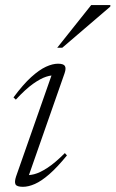

<svg xmlns="http://www.w3.org/2000/svg" viewBox="-20 -710 446 740"><path d="M42 -30 183.5 -433.5 196.5 -419Q180.5 -421.5 158.5 -414.5Q136.5 -407.5 107.2 -386.8Q78 -366 41 -326L32 -334.5Q69 -384.5 100.2 -412.8Q131.5 -441 157.2 -452.8Q183 -464.5 203.5 -464.5Q224.5 -464.5 230 -455.8Q235.5 -447 229 -428L86 -19.5L74.5 -36Q89.5 -33 111.5 -38.5Q133.5 -44 163 -63.2Q192.5 -82.5 230 -120L238 -111Q200.5 -65 170 -38.5Q139.5 -12 114.5 -1Q89.5 10 68.5 10Q44.5 10 39.8 0.5Q35 -9 42 -30ZM200.5 -526 331.5 -690.5H405.5L405 -684.5L220 -526Z"/></svg>

Font: Newsreader 36pt Light
Style: Italic
Weight: 300
Italic angle: -17°
Designer: Hugues Gentile
Foundry: Production Type
Version: Version 1.003